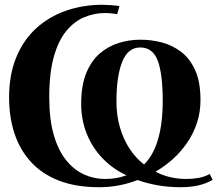

<svg xmlns="http://www.w3.org/2000/svg" viewBox="-20 -772 914 803"><path d="M857 -44.5 869.5 -20Q841 -3.5 807.8 3.8Q774.5 11 736 11Q685.5 11 640 3Q594.5 -5 555.5 -19Q518.5 -4.5 478 3.2Q437.5 11 396 11Q296.5 11 225 -17.2Q153.5 -45.5 107.8 -96.5Q62 -147.5 40 -215.8Q18 -284 18 -364Q18 -459.5 48 -532.2Q78 -605 131.5 -653.8Q185 -702.5 256 -727.2Q327 -752 408.5 -752Q422.5 -752 444 -750.5Q465.5 -749 479.5 -746.5L470 -712.5Q457.5 -715 444 -716.2Q430.5 -717.5 418.5 -717.5Q374.5 -717.5 332.8 -700.2Q291 -683 257.8 -643Q224.5 -603 205.2 -535Q186 -467 186 -366Q186 -272.5 205 -207.2Q224 -142 257 -101.5Q290 -61 331.8 -42.2Q373.5 -23.5 419 -23.5Q443.5 -23.5 465.8 -27.2Q488 -31 509 -39Q453 -64.5 410 -108.8Q367 -153 343.2 -211.5Q319.5 -270 319.5 -338Q319.5 -414 340.5 -465.8Q361.5 -517.5 397.2 -548.2Q433 -579 477.2 -592.5Q521.5 -606 567 -606Q612.5 -606 656.8 -594.5Q701 -583 737.8 -555Q774.5 -527 796.5 -478Q818.5 -429 818.5 -353.5Q818.5 -303.5 804 -259Q789.5 -214.5 763.5 -176.2Q737.5 -138 703.5 -107.2Q669.5 -76.5 630.5 -54Q658.5 -39 691.2 -31.2Q724 -23.5 759.5 -23.5Q787 -23.5 812.2 -28.2Q837.5 -33 857 -44.5ZM582.5 -84Q621.5 -122.5 641 -189.5Q660.5 -256.5 660.5 -349.5Q660.5 -463 639.8 -518.2Q619 -573.5 566.5 -573.5Q515 -573.5 491 -513.2Q467 -453 467 -347.5Q467 -289.5 481.5 -239.5Q496 -189.5 522 -150Q548 -110.5 582.5 -84Z"/></svg>

Font: Merriweather 120pt
Style: Bold
Weight: 700
Designer: Eben Sorkin
Foundry: Eben Sorkin
Version: Version 2.100